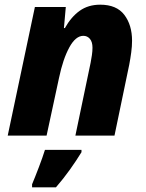

<svg xmlns="http://www.w3.org/2000/svg" viewBox="-20 -579 625 820"><path d="M13 0 129 -549H261L253 -459H257Q284 -507 320.5 -533Q357 -559 408 -559Q478 -559 511 -515.5Q544 -472 544 -405Q544 -382 540.5 -355.5Q537 -329 532 -303L469 0H302L367 -311Q370 -326 372.5 -343.5Q375 -361 375 -375Q375 -400 364 -413Q353 -426 336 -426Q303 -426 276 -376.5Q249 -327 232 -246L179 0ZM117 221V208Q130 177 146 135Q162 93 172 61H328V71Q306 107 278.5 145.5Q251 184 219 221Z"/></svg>

Font: Noto Sans Disp ExtBd
Style: Italic
Weight: 800
Italic angle: -12°
Designer: Monotype Design Team
Foundry: Monotype Imaging Inc.
Version: Version 2.000;GOOG;noto-source:20170915:90ef993387c0